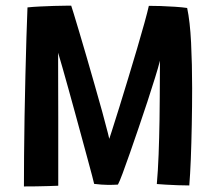

<svg xmlns="http://www.w3.org/2000/svg" viewBox="-20 -651 758 674"><path d="M64 3.5Q64 -41.5 64.5 -105.5Q65 -169.5 66.2 -241.8Q67.5 -314 69.2 -386Q71 -458 72.8 -520.2Q74.5 -582.5 76.5 -625Q95 -627 120 -628.2Q145 -629.5 169.2 -630.2Q193.5 -631 210.5 -631Q227.5 -631 230 -631Q231 -629 238.5 -604.2Q246 -579.5 258 -539.5Q270 -499.5 284 -451.2Q298 -403 312.2 -353.2Q326.5 -303.5 338.8 -259Q351 -214.5 359 -182.8Q367 -151 368.5 -139L354.5 -137.5Q360.5 -153.5 372.2 -190Q384 -226.5 399 -275Q414 -323.5 430.2 -376.8Q446.5 -430 461.2 -480.2Q476 -530.5 487 -570.2Q498 -610 502.5 -630.5Q519 -630.5 544.5 -629.8Q570 -629 595.5 -627.2Q621 -625.5 637 -623Q647 -576.5 650.8 -501Q654.5 -425.5 654.5 -341.5Q654.5 -278.5 653.2 -213.2Q652 -148 649.8 -92Q647.5 -36 644.5 0Q626 0 604 -0.8Q582 -1.5 562.2 -2.8Q542.5 -4 530.5 -5Q534.5 -49 536.8 -108.5Q539 -168 540 -230.5Q540.5 -269 540.8 -310Q541 -351 541.2 -385.2Q541.5 -419.5 541.5 -438Q536 -415.5 524.2 -377.8Q512.5 -340 497.5 -294.2Q482.5 -248.5 466.5 -201.8Q450.5 -155 436 -113.5Q421.5 -72 410.5 -42.5Q399.5 -13 394 -3Q388 -2.5 377 -2.2Q366 -2 359 -2Q347.5 -2 335.8 -3Q324 -4 310.5 -5.5Q309.5 -11 303.5 -33.5Q297.5 -56 288 -91.2Q278.5 -126.5 267 -168.5Q255.5 -210.5 243.5 -254.8Q231.5 -299 220 -340Q208.5 -381 199.2 -414Q190 -447 184 -466Q184 -416.5 184.2 -357.8Q184.5 -299 184.5 -239.8Q184.5 -180.5 184.5 -129.2Q184.5 -78 184.5 -43Q184.5 -8 184.5 1Q171 1.5 150.2 2.2Q129.5 3 106.8 3.2Q84 3.5 64 3.5Z"/></svg>

Font: Grandstander Thin Medium
Style: Regular
Weight: 500
Version: Version 1.200